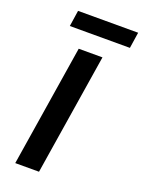

<svg xmlns="http://www.w3.org/2000/svg" viewBox="-166 -973 779 1048"><g transform="rotate(20 224.0 -449.0)"><path d="M61 0 173 -705H311L199 0ZM85 -805 99 -898H448L434 -805Z"/></g></svg>

Font: Nunito Sans 6pt
Style: Bold Italic
Weight: 700
Italic angle: -9°
Version: Version 3.101;gftools[0.9.27]